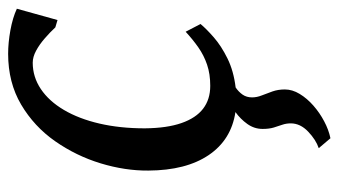

<svg xmlns="http://www.w3.org/2000/svg" viewBox="-204 -402 852 484"><g transform="rotate(-90 222.0 -160.0)"><path d="M90.5 217.5Q111.5 210.5 132.2 190.8Q153 171 153 147Q153 135.5 149.5 125.5Q146 115.5 142.5 104Q139 92.5 139 76Q139 55 151.5 37.5Q164 20 181.5 7.5Q111.5 -3 73 -60Q34.5 -117 34 -212Q33.5 -270.5 52.2 -332.2Q71 -394 108 -447Q145 -500 200.5 -532.8Q256 -565.5 328.5 -565.5Q356 -565.5 387.8 -559.8Q419.5 -554 442 -543.5L413.5 -441Q409 -442.5 404.2 -443.8Q399.5 -445 395 -446.5Q382.5 -460 367.2 -473.2Q352 -486.5 336.2 -495Q320.5 -503.5 306 -503.5Q270 -503.5 239.5 -483Q209 -462.5 186.8 -424.8Q164.5 -387 152.5 -335.2Q140.5 -283.5 140.5 -221Q141 -165 153.8 -128.5Q166.5 -92 190 -74Q213.5 -56 247.5 -56Q277.5 -56 301 -64Q324.5 -72 344.5 -86Q364.5 -100 384 -118L403.5 -80.5Q391.5 -66 369.8 -47Q348 -28 316.5 -12.5Q285 3 243.5 8Q232.5 15.5 225.5 25.5Q218.5 35.5 218.5 49.5Q218.5 61.5 223.5 74Q228.5 86.5 233.5 100.8Q238.5 115 238.5 132Q238.5 151 227.2 169.5Q216 188 197.8 204Q179.5 220 158.2 231.2Q137 242.5 115.5 247Z"/></g></svg>

Font: Merriweather 24pt
Style: Italic
Weight: 400
Italic angle: -7.8°
Designer: Eben Sorkin
Foundry: Eben Sorkin
Version: Version 2.101